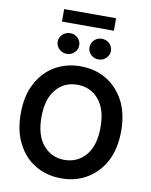

<svg xmlns="http://www.w3.org/2000/svg" viewBox="-113 -1176 1002 1271"><g transform="rotate(10 387.5 -540.5)"><path d="M681 -161Q636 -77 560 -32Q485 13 387 13Q291 13 214 -32Q137 -77 94 -162Q50 -244 50 -364Q50 -484 94 -566Q138 -650 214 -695Q291 -740 387 -740Q485 -740 560 -695Q636 -650 681 -566Q725 -481 725 -364Q725 -246 681 -161ZM530 -552Q475 -616 387 -616Q300 -616 245 -552Q189 -487 189 -364Q189 -241 245 -176Q301 -111 387 -111Q474 -111 530 -176Q586 -241 586 -364Q586 -487 530 -552ZM213 -1010V-1094H562V-1010ZM230 -825Q208 -847 208 -874Q208 -902 230 -924Q252 -944 281 -944Q310 -944 332 -924Q353 -903 353 -874Q353 -846 332 -826Q311 -805 281 -805Q252 -805 230 -825ZM443 -825Q422 -846 422 -874Q422 -903 443 -924Q465 -944 494 -944Q523 -944 545 -924Q566 -903 566 -874Q566 -846 545 -826Q524 -805 494 -805Q465 -805 443 -825Z"/></g></svg>

Font: Sinter Bold
Style: Regular
Weight: 700
Foundry: Adobe & rsms
Version: Version 1.000